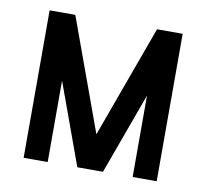

<svg xmlns="http://www.w3.org/2000/svg" viewBox="-58 -512 620 576"><g transform="rotate(10 251.5 -224.5)"><path d="M454.1 0H380.9V-248L290.5 0H212.4L122.1 -248V0H48.8V-449.2H127L251.5 -107.4L376 -449.2H454.1Z"/></g></svg>

Font: Catrinity
Style: Regular
Weight: 400
Designer: Alexander Lange
Foundry: High-Logic / Made with FontCreator
Version: Version 2.090;May 20, 2024;FontCreator 15.0.0.2974 64-bit